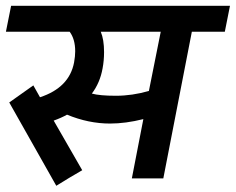

<svg xmlns="http://www.w3.org/2000/svg" viewBox="-50 -602 796 648"><path d="M597.5 -495 501.2 0H395L433.8 -200Q373.8 -185 321.2 -185Q248.8 -185 176.2 -215Q156.2 -203.8 131.2 -195L227.5 -27.5Q213.8 -20 183.8 -1.9Q153.8 16.2 140 25L-18.8 -256.2L62.5 -313.8L85 -273.8Q183.8 -306.2 200 -391.2Q203.8 -412.5 203.8 -428.8Q203.8 -470 185 -495H-30L-12.5 -582.5H726.2L708.8 -495ZM290 -495Q301.2 -468.8 301.2 -426.2Q301.2 -397.5 296.2 -371.2Q287.5 -322.5 260 -286.2Q286.2 -278.8 341.2 -278.8Q396.2 -278.8 452.5 -295L492.5 -495Z"/></svg>

Font: Cambay
Style: Bold Italic
Weight: 700
Italic angle: -11°
Designer: Pooja Saxena
Foundry: Pooja Saxena
Version: Version 1.006;PS 001.006;hotconv 1.0.70;makeotf.lib2.5.58329